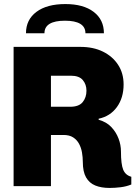

<svg xmlns="http://www.w3.org/2000/svg" viewBox="-20 -917 667 946"><path d="M520 9Q479 9 449.5 -3Q420 -15 404 -43Q388 -71 388 -120Q388 -142 384 -165.5Q380 -189 369.5 -208.5Q359 -228 340.5 -240Q322 -252 293 -252H231V0H47V-686H376Q440 -686 487.5 -662.5Q535 -639 562 -597.5Q589 -556 589 -501Q589 -435 556 -389.5Q523 -344 466 -332V-327Q505 -316 528.5 -291Q552 -266 564 -234.5Q576 -203 576 -170Q576 -108 587 -81Q598 -54 627 -46V-8Q603 2 574.5 5.5Q546 9 520 9ZM231 -391H326Q369 -391 387.5 -414Q406 -437 406 -470Q406 -501 388 -522.5Q370 -544 329 -544H231ZM108 -753Q108 -820 159.5 -858.5Q211 -897 302 -897Q391 -897 441.5 -858.5Q492 -820 492 -753H401Q401 -784 375.5 -799.5Q350 -815 300 -815Q250 -815 224.5 -799.5Q199 -784 199 -753Z"/></svg>

Font: Chivo Mono ExtraBold
Style: Regular
Weight: 800
Monospace: yes
Designer: Hector Gatti
Foundry: Omnibus-Type
Version: Version 1.008